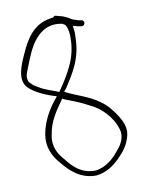

<svg xmlns="http://www.w3.org/2000/svg" viewBox="-80 -698 621 809"><g transform="rotate(-10 230.5 -293.5)"><path d="M45 -363C70 -338 119 -316 160 -305L156 -299C126 -264 95 -213 85 -159C74 -100 98 -57 126 -26C161 17 202 53 266 53C308 49 341 27 369 -1C395 -27 417 -55 425 -96C430 -126 418 -151 405 -173C387 -202 365 -230 338 -248C294 -281 241 -293 194 -318L206 -333C241 -388 281 -445 281 -540C283 -557 280 -571 278 -584H285C291 -582 296 -580 303 -579L314 -577C329 -575 335 -598 319 -602L306 -604C291 -609 280 -611 267 -621C258 -626 241 -634 228 -636L213 -640C209 -641 206 -638 202 -634H200C197 -634 192 -633 188 -632C120 -621 85 -570 57 -506C38 -464 8 -400 45 -363ZM52 -391C46 -411 54 -425 61 -443C66 -458 73 -473 80 -490C105 -552 149 -611 220 -604H221L238 -601V-600C240 -598 246 -599 251 -589C257 -578 261 -556 260 -536C260 -497 251 -460 239 -433C221 -390 198 -356 174 -321L171 -322C145 -333 115 -340 89 -357C78 -363 68 -369 63 -376C58 -381 53 -385 52 -391ZM90 -357C90 -357 89 -357 89 -357C89 -357 90 -357 90 -357ZM111 -149C119 -206 151 -248 176 -284C178 -288 179 -289 181 -291C188 -286 199 -283 206 -280C233 -270 262 -258 287 -244C335 -223 380 -179 397 -123C408 -92 391 -59 375 -41C348 -6 314 27 265 32C207 32 173 -2 145 -39C122 -64 100 -100 111 -149ZM375 -41Z"/></g></svg>

Font: Stray Cat
Style: LtCn
Weight: 300
Version: Version 1.0